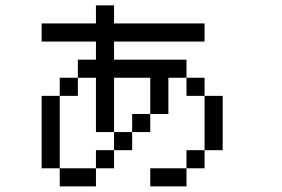

<svg xmlns="http://www.w3.org/2000/svg" viewBox="-20 -753 1040 707"><path d="M600 -333.3H533.3V-466.7H400V-266.7H333.3V-466.7H266.7V-533.3H333.3V-600H133.3V-666.7H333.3V-733.3H400V-666.7H733.3V-600H400V-533.3H666.7V-466.7H600ZM266.7 -466.7V-400H200V-466.7ZM533.3 -66.7V-133.3H666.7V-66.7ZM533.3 -333.3V-266.7H466.7V-333.3ZM200 -133.3H333.3V-66.7H200ZM200 -400V-133.3H133.3V-400ZM800 -200H733.3V-400H800ZM466.7 -266.7V-200H400V-266.7ZM733.3 -133.3H666.7V-200H733.3ZM733.3 -466.7V-400H666.7V-466.7ZM400 -133.3H333.3V-200H400Z"/></svg>

Font: Galmuri14 Regular
Style: Regular
Weight: 400
Designer: Lee Minseo (quiple)
Version: Version 2.399;hotconv 1.1.1;makeotfexe 2.6.0 DEVELOPMENT